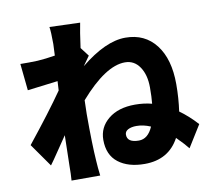

<svg xmlns="http://www.w3.org/2000/svg" viewBox="-91 -920 1182 1076"><g transform="rotate(-10 500.0 -382.5)"><path d="M641.6 -103.5Q693.4 -103.5 721.7 -168.9Q680.7 -186.5 641.6 -186.5Q612.3 -186.5 593.8 -176.8Q575.2 -167 575.2 -148.4Q575.2 -103.5 641.6 -103.5ZM409.2 -670.9 447.3 -621.1Q444.3 -617.2 409.2 -567.4Q552.7 -684.6 666 -684.6Q776.4 -684.6 839.4 -603Q902.3 -521.5 902.3 -378.9Q902.3 -297.9 891.6 -224.6Q943.4 -187.5 990.2 -135.7L913.1 -11.7Q893.6 -37.1 848.6 -82Q788.1 31.2 651.4 31.2Q557.6 31.2 501.5 -12.2Q445.3 -55.7 445.3 -141.6Q445.3 -212.9 502 -259.3Q558.6 -305.7 654.3 -305.7Q705.1 -305.7 750 -293.9Q753.9 -332 753.9 -385.7Q753.9 -458 723.1 -503.4Q692.4 -548.8 639.6 -548.8Q529.3 -548.8 380.9 -378.9Q378.9 -322.3 378.9 -299.8Q378.9 -127.9 385.7 -33.2Q387.7 3.9 393.6 51.8H230.5Q233.4 13.7 233.4 -30.3Q235.4 -132.8 237.3 -205.1Q223.6 -185.5 185.5 -128.9Q147.5 -72.3 131.8 -51.8L39.1 -183.6Q171.9 -349.6 247.1 -458L250 -510.7Q185.5 -502.9 77.1 -489.3L61.5 -641.6Q109.4 -640.6 160.2 -642.6Q206.1 -645.5 259.8 -654.3Q262.7 -701.2 262.7 -719.7Q262.7 -789.1 257.8 -817.4L431.6 -811.5Q421.9 -765.6 409.2 -670.9Z"/></g></svg>

Font: Gen Shin Gothic Monospace Heavy
Style: Bold
Weight: 800
Designer: [Source Han Sans]
Ryoko NISHIZUKA  (kana & ideographs); Paul D. Hunt (Latin, Greek & Cyrillic); Wenlong ZHANG  (bopomofo
Version: Version 1.002.20150607